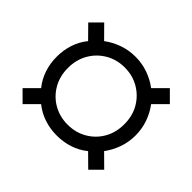

<svg xmlns="http://www.w3.org/2000/svg" viewBox="-121 -781 861 861"><g transform="rotate(45 310.0 -350.0)"><path d="M161 -150.2 102.2 -91.5 51.5 -142.2 110.2 -201Q85.2 -232.2 72.6 -270.2Q60 -308.2 60 -350Q60 -392.2 72.6 -430.4Q85.2 -468.5 110.2 -499L51.5 -558.5L102.2 -609.2L161 -549.8Q192.2 -573 230.2 -586.5Q268.2 -600 310 -600Q352.2 -600 390.4 -586.5Q428.5 -573 459 -549.8L518.5 -609.2L569.2 -558.5L509.8 -499Q533 -468.5 546.5 -430.4Q560 -392.2 560 -350Q560 -308.2 546.5 -270.2Q533 -232.2 509.8 -201L569.2 -142.2L518.5 -91.5L459 -150.2Q428.5 -125.2 390.4 -112.6Q352.2 -100 310 -100Q268.2 -100 230.2 -112.6Q192.2 -125.2 161 -150.2ZM310 -169Q360.5 -169 401.1 -192.5Q441.8 -216 465.2 -256.6Q488.8 -297.2 488.8 -350Q488.8 -403.5 464.9 -444.1Q441 -484.8 400.8 -508.2Q360.5 -531.8 310 -531.8Q259.8 -531.8 219.4 -508.2Q179 -484.8 155.1 -443.8Q131.2 -402.8 131.2 -350Q131.2 -297.5 155.1 -256.4Q179 -215.2 219.6 -192.1Q260.2 -169 310 -169Z"/></g></svg>

Font: Space Grotesk Variable Light
Style: Regular
Weight: 300
Designer: Florian Karsten
Foundry: Florian Karsten
Version: Version 2.000